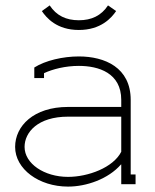

<svg xmlns="http://www.w3.org/2000/svg" viewBox="-20 -682 575 711"><path d="M272 -607C225 -607 189 -624 164 -662L135 -641C152 -616 190 -571 272 -571C354 -571 393 -616 410 -641L380 -662C355 -624 319 -607 272 -607ZM429 -120C399 -61 306 -27 232 -27C144 -27 71 -76 71 -138C71 -192 120 -250 232 -250H429ZM428 -73H429V0H482V-36H464V-312C464 -432 368 -473 272 -473C213 -473 148 -458 107 -432V-393H143V-411C175 -426 222 -438 272 -438C345 -438 429 -412 429 -312V-286H232C104 -286 36 -215 36 -138C36 -56 124 9 232 9C300 9 381 -19 428 -73Z"/></svg>

Font: Rawengulk
Style: Regular
Weight: 400
Version: Version 0.9